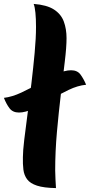

<svg xmlns="http://www.w3.org/2000/svg" viewBox="-56 -946 460 981"><path d="M61 -143Q61 -174 68 -233Q75 -292 85 -366Q95 -440 104.5 -520Q114 -600 121 -675.5Q128 -751 128 -809Q128 -850 125 -880.5Q122 -911 116 -926Q183 -921 219.5 -897.5Q256 -874 270 -836Q284 -798 284 -751Q284 -705 275 -631Q266 -557 255 -465Q244 -373 235 -273Q226 -173 226 -75Q226 -52 227.5 -29.5Q229 -7 230 15Q168 14 133 2.5Q98 -9 82.5 -30Q67 -51 63.5 -79.5Q60 -108 61 -143ZM-36 -446Q6 -451 53 -473Q100 -495 146 -521.5Q192 -548 233.5 -567.5Q275 -587 307 -587Q339 -587 355 -565.5Q371 -544 384 -513Q341 -509 294.5 -486.5Q248 -464 202 -437.5Q156 -411 115 -391Q74 -371 41 -371Q9 -371 -7.5 -393Q-24 -415 -36 -446Z"/></svg>

Font: Merienda ExtraBold
Style: Regular
Weight: 800
Designer: Eduardo Rodriguez Tunni
Foundry: Eduardo Rodriguez Tunni
Version: Version 2.001